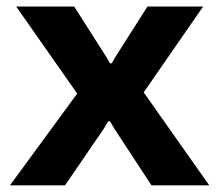

<svg xmlns="http://www.w3.org/2000/svg" viewBox="-20 -556 659 576"><path d="M9.9 0 211.6 -275.3 28.6 -536.3H202.7L298.4 -386L310 -366.1H315.4L326.7 -386L422.3 -536.3H589.3L411.1 -278.9L607.7 0H434.4L323.4 -169.4L310.1 -192H304.7L291.1 -169.4L175.1 0Z"/></svg>

Font: Mona Sans ExtraLight
Style: Regular
Weight: 200
Designer: Deni Anggara
Foundry: GitHub
Version: Version 2.000